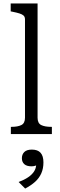

<svg xmlns="http://www.w3.org/2000/svg" viewBox="-20 -778 351 1114"><path d="M198 -758V-95Q198 -63 219 -52.5Q240 -42 277 -42H281V0H43V-42H47Q83 -42 104 -52.5Q125 -63 125 -95V-665Q125 -680 117 -687.5Q109 -695 93 -700Q77 -705 52 -710L42 -712V-758ZM126 316 88 278Q120 266 142.5 251Q165 236 177.5 217Q190 198 190 174L202 175Q194 181 184 184Q174 187 163 187Q135 187 121 174.5Q107 162 107 140Q107 118 121 104Q135 90 165 90Q199 90 215.5 108.5Q232 127 232 164Q232 200 219.5 228Q207 256 183.5 277Q160 298 126 316Z"/></svg>

Font: Roboto Serif SemiCondensed Light
Style: Regular
Weight: 300
Width: 4
Designer: Greg Gazdowicz
Foundry: Commercial Type
Version: Version 1.007